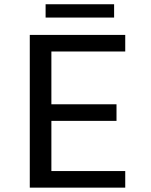

<svg xmlns="http://www.w3.org/2000/svg" viewBox="-20 -860 690 880"><path d="M116.5 0V-700H554V-624H215.5V-382H514V-306H215.5V-76H554V0ZM189 -779.5V-840.5H503V-779.5Z"/></svg>

Font: Trispace
Style: Regular
Weight: 400
Designer: Tyler Finck
Foundry: Etcetera Type Company
Version: Version 1.210; ttfautohint (v1.8.3)